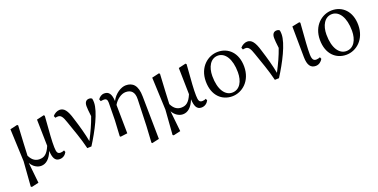

<svg xmlns="http://www.w3.org/2000/svg" viewBox="-20 -1287 4423 2247"><g transform="rotate(-20 2191.0 -163.0)"><path d="M600 -65C586 -58 569 -54 554 -54C519 -54 506 -72 505 -139C503 -216 510 -302 527 -523L517 -533L426 -512L433 -183C394 -90 353 -66 297 -66C254 -66 210 -84 177 -153C179 -239 187 -337 196 -523L186 -533L95 -512L112 -108L89 200L101 208L189 188L162 -69C191 -15 242 14 288 14C350 14 400 -30 435 -119C439 -33 460 14 519 14C561 14 591 -10 608 -42Z M635 -459C645 -461 656 -463 669 -463C705 -463 725 -434 749 -361C790 -242 833 -129 865 3L917 1C1015 -153 1122 -356 1122 -473C1122 -497 1120 -508 1117 -521C1108 -529 1099 -534 1081 -534C1044 -534 1024 -508 1024 -461C1024 -434 1027 -398 1035 -333C1003 -241 969 -169 916 -66C899 -159 870 -263 835 -373C802 -487 766 -529 713 -529C682 -529 647 -511 625 -484Z M1681 -343C1680 -486 1622 -534 1538 -534C1480 -534 1399 -485 1358 -404C1354 -494 1325 -531 1270 -531C1233 -531 1210 -511 1191 -486L1201 -460C1213 -462 1229 -464 1241 -464C1272 -464 1283 -446 1283 -410L1280 -194L1269 2L1277 11L1364 0L1359 -355C1392 -414 1454 -460 1510 -460C1576 -460 1618 -424 1615 -333L1604 -5L1592 200L1600 208L1689 188Z M2366 -65C2352 -58 2335 -54 2320 -54C2285 -54 2272 -72 2271 -139C2269 -216 2276 -302 2293 -523L2283 -533L2192 -512L2199 -183C2160 -90 2119 -66 2063 -66C2020 -66 1976 -84 1943 -153C1945 -239 1953 -337 1962 -523L1952 -533L1861 -512L1878 -108L1855 200L1867 208L1955 188L1928 -69C1957 -15 2008 14 2054 14C2116 14 2166 -30 2201 -119C2205 -33 2226 14 2285 14C2327 14 2357 -10 2374 -42Z M2668 14C2793 14 2917 -88 2917 -267C2917 -438 2814 -534 2684 -534C2559 -534 2435 -433 2435 -256C2435 -77 2542 14 2668 14ZM2682 -27C2597 -27 2528 -116 2528 -288C2528 -399 2577 -492 2670 -492C2759 -492 2825 -395 2825 -229C2825 -118 2778 -27 2682 -27Z M2971 -459C2981 -461 2992 -463 3005 -463C3041 -463 3061 -434 3085 -361C3126 -242 3169 -129 3201 3L3253 1C3351 -153 3458 -356 3458 -473C3458 -497 3456 -508 3453 -521C3444 -529 3435 -534 3417 -534C3380 -534 3360 -508 3360 -461C3360 -434 3363 -398 3371 -333C3339 -241 3305 -169 3252 -66C3235 -159 3206 -263 3171 -373C3138 -487 3102 -529 3049 -529C3018 -529 2983 -511 2961 -484Z M3708 14C3749 14 3780 -13 3796 -42L3787 -65C3773 -59 3756 -54 3739 -54C3707 -54 3688 -71 3687 -138C3686 -214 3693 -298 3710 -523L3700 -533L3607 -514L3611 -130C3612 -31 3645 14 3708 14Z M4089 14C4214 14 4338 -88 4338 -267C4338 -438 4235 -534 4105 -534C3980 -534 3856 -433 3856 -256C3856 -77 3963 14 4089 14ZM4103 -27C4018 -27 3949 -116 3949 -288C3949 -399 3998 -492 4091 -492C4180 -492 4246 -395 4246 -229C4246 -118 4199 -27 4103 -27Z"/></g></svg>

Font: Source Han Serif JP Medium
Style: Regular
Weight: 500
Designer: Ryoko NISHIZUKA 西塚涼子 (kana & ideographs); Frank Grießhammer (Latin, Greek & Cyrillic); Wenlong ZHANG 张文龙 (bopomofo); San
Foundry: Adobe Systems Incorporated
Version: Version 1.001;PS 1.001;hotconv 16.6.54;makeotf.lib2.5.65590